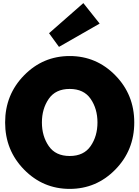

<svg xmlns="http://www.w3.org/2000/svg" viewBox="-20 -1201 898 1237"><path d="M135 -108.5Q13 -233 13 -412Q13 -591 135 -715.5Q257 -840 429 -840Q601 -840 723 -715.5Q845 -591 845 -412Q845 -233 723 -108.5Q601 16 429 16Q257 16 135 -108.5ZM294 -564Q250 -500 250 -412Q250 -324 294 -260Q338 -196 429 -196Q520 -196 564 -260Q608 -324 608 -412Q608 -500 564 -564Q520 -628 429 -628Q338 -628 294 -564ZM296 -987 517 -1181 622 -1049 360 -899Z"/></svg>

Font: Spartan MB
Style: Regular
Weight: 900
Designer: Matt Bailey
Foundry: Matt Bailey
Version: Version 001.001